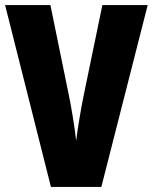

<svg xmlns="http://www.w3.org/2000/svg" viewBox="-20 -734 600 754"><path d="M560 -714H382L309 -361C299 -314 284 -224 279 -181C275 -224 260 -315 250 -362L178 -714H0L180 0H378Z"/></svg>

Font: Noto Sans Gujarati ExtraCondensed Black
Style: Regular
Weight: 900
Width: 2
Designer: Jelle Bosma - Monotype Design Team, Universal Thirst
Foundry: Monotype Imaging Inc.
Version: Version 2.106